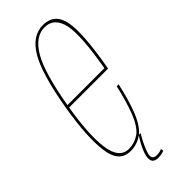

<svg xmlns="http://www.w3.org/2000/svg" viewBox="-232 -635 768 768"><g transform="rotate(-45 152.0 -251.0)"><path d="M94.5 3 96.5 -8Q42 -8 31.5 -85.5Q21 -162.5 44.5 -300.5Q72 -462.5 110 -527Q148 -591 200.5 -591Q255 -591 269 -527Q282 -464.5 254.5 -306H41L39 -294.5H264Q265 -299 265 -301.5Q294.5 -469.5 280.5 -536Q266 -602 202.5 -602Q141 -602 101 -533.5Q61 -465.5 33 -300.5Q9.5 -159 20.5 -77.5Q31 3 94.5 3ZM96.5 -8 94.5 3Q131 3 161 -18Q190 -39 212.5 -94.5Q234 -150 249 -220H238Q224 -156 203.5 -101Q182 -46 155 -26.5Q127 -8 96.5 -8ZM153.5 100.5Q160 100.5 166.8 99.5Q173.5 98.5 179.2 96.8Q185 95 187.5 94L186 82.5Q183.5 84 178.5 85.5Q173.5 87 168 87.8Q162.5 88.5 156.5 88.5Q146.5 88.5 140.8 84.2Q135 80 135 70.5Q135 60 142 42.2Q149 24.5 158.2 6.8Q167.5 -11 173 -20H163Q156.5 -11 146.8 6Q137 23 130 41.5Q123 60 123 73.5Q123 83.5 127 89.5Q131 95.5 138.2 98Q145.5 100.5 153.5 100.5Z"/></g></svg>

Font: Anybody Thin Condensed
Style: Italic
Weight: 100
Width: 3
Italic angle: -10°
Version: Version 1.113;gftools[0.9.25]